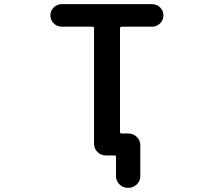

<svg xmlns="http://www.w3.org/2000/svg" viewBox="-20 -774 1040 932"><path d="M600.6 137.7Q577.1 137.7 560.1 121.1Q543 104.5 543 80.1V-11.7Q543 -19.5 536.1 -19.5H494.1Q469.7 -19.5 453.1 -36.1Q436.5 -52.7 436.5 -77.1V-636.7Q436.5 -644.5 428.7 -644.5H280.3Q256.8 -644.5 240.7 -660.6Q224.6 -676.8 224.6 -699.2Q224.6 -721.7 240.7 -737.8Q256.8 -753.9 280.3 -753.9H717.8Q741.2 -753.9 757.3 -737.8Q773.4 -721.7 773.4 -699.2Q773.4 -676.8 757.3 -660.6Q741.2 -644.5 717.8 -644.5H570.3Q562.5 -644.5 562.5 -636.7V-133.8Q562.5 -126 570.3 -126H603.5Q627 -126 644 -109.4Q661.1 -92.8 661.1 -68.4V80.1Q661.1 104.5 644 121.1Q627 137.7 603.5 137.7Z"/></svg>

Font: Rounded Mgen+ 1mn medium
Style: Regular
Weight: 500
Designer: [Source Han Sans]
Ryoko NISHIZUKA  (kana & ideographs); Paul D. Hunt (Latin, Greek & Cyrillic); Wenlong ZHANG  (bopomofo
Version: Version 1.059.20150602